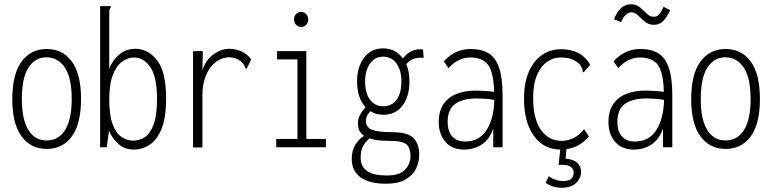

<svg xmlns="http://www.w3.org/2000/svg" viewBox="-20 -694 3640 905"><path d="M200 8Q125 8 81.5 -51.5Q38 -111 38 -227Q38 -344 81.5 -403.5Q125 -463 200 -463Q276 -463 319 -403.5Q362 -344 362 -227Q362 -111 319 -51.5Q276 8 200 8ZM200 -32Q256 -32 287 -81.5Q318 -131 318 -228Q318 -327 286 -375Q254 -423 200 -424Q145 -424 114 -375Q83 -326 83 -228Q83 -131 113.5 -81.5Q144 -32 200 -32Z M611 11Q566 11 536 -17.5Q506 -46 494 -78L483 0H452V-665H502V-658Q497 -654 496 -647Q495 -640 495 -624V-370Q511 -412 543.5 -438Q576 -464 617 -464Q679 -464 721 -409Q763 -354 763 -231Q763 -140 741.5 -87Q720 -34 685 -11.5Q650 11 611 11ZM608 -31Q637 -31 662.5 -47.5Q688 -64 704 -106.5Q720 -149 720 -227Q720 -332 688.5 -377.5Q657 -423 612 -423Q582 -423 555 -403Q528 -383 511.5 -339.5Q495 -296 495 -225Q495 -152 510.5 -109.5Q526 -67 552 -49Q578 -31 608 -31Z M890 -453H936L934 -363Q950 -412 986.5 -438Q1023 -464 1061 -464Q1091 -464 1118.5 -451.5Q1146 -439 1164 -414L1146 -377L1142 -370L1136 -373Q1134 -379 1131 -386.5Q1128 -394 1116 -405Q1090 -424 1060 -424Q1028 -424 999 -403Q970 -382 952 -341.5Q934 -301 934 -245V1H890Z M1282 0V-39H1382V-414H1286V-453H1424V-39H1516V0ZM1399 -567Q1386 -567 1376 -577Q1366 -587 1366 -602Q1366 -617 1375.5 -627.5Q1385 -638 1399 -638Q1413 -638 1423 -627.5Q1433 -617 1433 -602Q1433 -587 1423 -577Q1413 -567 1399 -567Z M1786 -153Q1752 -153 1726 -170Q1714 -157 1709.5 -147Q1705 -137 1705 -124Q1705 -93 1734.5 -82Q1764 -71 1827 -71Q1903 -71 1929.5 -43Q1956 -15 1956 35Q1956 71 1940.5 102Q1925 133 1890.5 152.5Q1856 172 1800 172Q1720 172 1679 141.5Q1638 111 1638 55Q1638 14 1655 -12.5Q1672 -39 1696 -54Q1667 -74 1667 -111Q1667 -133 1676.5 -151.5Q1686 -170 1703 -189Q1663 -232 1663 -311Q1663 -378 1696 -422Q1729 -466 1786 -466Q1816 -466 1839.5 -453.5Q1863 -441 1879 -419Q1898 -443 1920.5 -453.5Q1943 -464 1974 -461L1977 -421Q1952 -424 1932 -417.5Q1912 -411 1895 -392Q1910 -356 1910 -311Q1910 -240 1877.5 -196.5Q1845 -153 1786 -153ZM1786 -193Q1827 -193 1849.5 -224Q1872 -255 1872 -310Q1872 -362 1849 -394.5Q1826 -427 1786 -427Q1747 -427 1724 -394Q1701 -361 1701 -311Q1701 -254 1724.5 -223.5Q1748 -193 1786 -193ZM1680 49Q1680 133 1800 133Q1861 134 1887.5 107.5Q1914 81 1915 44Q1915 5 1897 -12.5Q1879 -30 1816 -30Q1788 -30 1764.5 -32.5Q1741 -35 1722 -42Q1702 -25 1691 -4.5Q1680 16 1680 49Z M2168 11Q2110 11 2079 -26Q2048 -63 2048 -118Q2048 -171 2071 -204Q2094 -237 2133.5 -252Q2173 -267 2222 -267Q2240 -267 2263.5 -265.5Q2287 -264 2309 -261Q2307 -351 2281.5 -387Q2256 -423 2196 -423Q2140 -423 2094 -373L2072 -405Q2125 -463 2198 -463Q2249 -463 2282.5 -443Q2316 -423 2332.5 -374.5Q2349 -326 2349 -242V0H2305V-88Q2288 -37 2251 -13Q2214 11 2168 11ZM2090 -119Q2090 -75 2111.5 -51Q2133 -27 2173 -27Q2239 -27 2273.5 -81Q2308 -135 2310 -223Q2290 -227 2267.5 -228.5Q2245 -230 2227 -230Q2163 -230 2126.5 -205Q2090 -180 2090 -119Z M2624 11Q2543 11 2496.5 -53.5Q2450 -118 2450 -228Q2450 -306 2473.5 -358Q2497 -410 2536.5 -436Q2576 -462 2625 -462Q2720 -462 2762 -389L2737 -360L2731 -353L2726 -358Q2727 -365 2724 -372Q2721 -379 2711 -392Q2694 -408 2673.5 -415.5Q2653 -423 2621 -423Q2588 -423 2558.5 -402.5Q2529 -382 2511 -339.5Q2493 -297 2493 -231Q2493 -134 2529.5 -82Q2566 -30 2628 -30Q2657 -30 2684.5 -44Q2712 -58 2733 -85L2756 -51Q2730 -20 2696.5 -4.5Q2663 11 2624 11ZM2626 191Q2587 191 2552 168L2567 136Q2594 159 2636 159Q2684 159 2684 119Q2684 102 2670 92.5Q2656 83 2635 83H2613L2622 0H2651L2646 54Q2685 57 2702 74.5Q2719 92 2719 114Q2719 146 2695.5 168.5Q2672 191 2626 191Z M2968 11Q2910 11 2879 -26Q2848 -63 2848 -118Q2848 -171 2871 -204Q2894 -237 2933.5 -252Q2973 -267 3022 -267Q3040 -267 3063.5 -265.5Q3087 -264 3109 -261Q3107 -351 3081.5 -387Q3056 -423 2996 -423Q2940 -423 2894 -373L2872 -405Q2925 -463 2998 -463Q3049 -463 3082.5 -443Q3116 -423 3132.5 -374.5Q3149 -326 3149 -242V0H3105V-88Q3088 -37 3051 -13Q3014 11 2968 11ZM2890 -119Q2890 -75 2911.5 -51Q2933 -27 2973 -27Q3039 -27 3073.5 -81Q3108 -135 3110 -223Q3090 -227 3067.5 -228.5Q3045 -230 3027 -230Q2963 -230 2926.5 -205Q2890 -180 2890 -119ZM3108 -662 3139 -646Q3122 -611 3105 -594Q3088 -577 3063 -577Q3037 -577 3019.5 -592Q3002 -607 2987.5 -621.5Q2973 -636 2956 -636Q2927 -636 2908 -590L2874 -603Q2886 -635 2906 -654.5Q2926 -674 2954 -674Q2979 -674 2996 -659.5Q3013 -645 3028 -630Q3043 -615 3062 -615Q3076 -615 3086 -625.5Q3096 -636 3108 -662Z M3400 8Q3325 8 3281.5 -51.5Q3238 -111 3238 -227Q3238 -344 3281.5 -403.5Q3325 -463 3400 -463Q3476 -463 3519 -403.5Q3562 -344 3562 -227Q3562 -111 3519 -51.5Q3476 8 3400 8ZM3400 -32Q3456 -32 3487 -81.5Q3518 -131 3518 -228Q3518 -327 3486 -375Q3454 -423 3400 -424Q3345 -424 3314 -375Q3283 -326 3283 -228Q3283 -131 3313.5 -81.5Q3344 -32 3400 -32Z"/></svg>

Font: Inconsolata Condensed Light
Style: Regular
Weight: 300
Width: 3
Monospace: yes
Designer: Raph Levien, Cyreal, Brenton Simpson
Foundry: Raph Levien, Cyreal, Google
Version: Version 3.001; ttfautohint (v1.8.2.53-6de2)